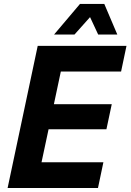

<svg xmlns="http://www.w3.org/2000/svg" viewBox="-20 -939 652 959"><path d="M18 0 168.4 -710H611.8L584.8 -581.6H283.8L249.2 -418.6H538.2L511.6 -293.4H222.6L187.4 -128.4H496.4L469.4 0ZM250 -766.4 379.4 -919.2H501L566 -766.4H470.4L421.8 -870.6H445L352 -766.4Z"/></svg>

Font: Geist Mono
Style: Italic
Weight: 400
Italic angle: -12°
Monospace: yes
Designer: Basement.studio, Andrés Briganti, Mateo Zaragoza
Foundry: Basement.studio, Vercel, Andrés Briganti, Guido Ferreyra, Mateo Zaragoza
Version: Version 1.500